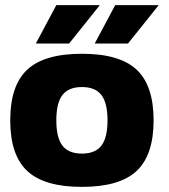

<svg xmlns="http://www.w3.org/2000/svg" viewBox="-20 -720 660 750"><path d="M86.5 -448Q153 -510 300 -510Q447 -510 513.5 -448Q580 -386 580 -250Q580 -114 513.5 -52Q447 10 300 10Q153 10 86.5 -52Q20 -114 20 -250Q20 -386 86.5 -448ZM224 -349Q200 -318 200 -250Q200 -182 224 -151Q248 -120 300 -120Q352 -120 376 -151Q400 -182 400 -250Q400 -318 376 -349Q352 -380 300 -380Q248 -380 224 -349ZM120 -550 200 -700H370L250 -550ZM350 -550 430 -700H600L480 -550Z"/></svg>

Font: Fivo Sans Modern Heavy
Style: Regular
Weight: 900
Designer: Alexander Slobzheninov
Foundry: Alexander Slobzheninov
Version: 1.0